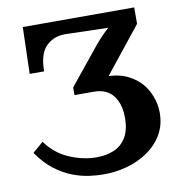

<svg xmlns="http://www.w3.org/2000/svg" viewBox="-80 -774 810 864"><g transform="rotate(-10 324.5 -342.0)"><path d="M377 -414Q460 -422 514 -393.5Q568 -365 594.5 -316Q621 -267 621 -213Q621 -158 596 -115Q571 -72 528.5 -42.5Q486 -13 432 2Q378 17 319 16Q295 16 260 11.5Q225 7 185 -8Q145 -23 105 -53Q65 -83 30 -134L79 -176Q121 -118 183.5 -91.5Q246 -65 307 -65Q351 -65 386 -79.5Q421 -94 442 -128Q463 -162 463 -218Q463 -282 433.5 -320Q404 -358 344 -358H257V-393ZM369 -531Q398 -568 417.5 -589Q437 -610 459 -630L268 -635Q213 -637 177 -602.5Q141 -568 141 -487H75L81 -700H590V-625L405 -393H257Z"/></g></svg>

Font: Lora
Style: Weight 700
Weight: 700
Designer: Olga Karpushina, Alexei Vanyashin (Cyrillic)
Foundry: Cyreal
Version: Version 3.001